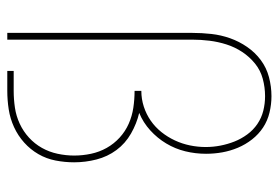

<svg xmlns="http://www.w3.org/2000/svg" viewBox="-142 -642 783 540"><g transform="rotate(90 250.0 -371.5)"><path d="M72 0V-520Q72 -547 75 -574Q78 -601 87 -626.5Q96 -652 111.5 -674.5Q127 -697 148.5 -713Q170 -729 196.5 -736Q223 -743 250 -743Q273 -743 296 -737.5Q319 -732 338 -719.5Q357 -707 371.5 -688.5Q386 -670 395 -648.5Q404 -627 408 -604.5Q412 -582 412 -559Q412 -529 405 -500.5Q398 -472 383 -447Q368 -422 346 -402Q324 -382 297 -371Q327 -364 355 -348Q383 -332 401.5 -307Q420 -282 428 -251Q436 -220 436 -188Q436 -162 431 -136Q426 -110 413 -87.5Q400 -65 380.5 -47.5Q361 -30 337 -19Q313 -8 287 -4Q261 0 235 0H179V-18H235Q259 -18 282.5 -21.5Q306 -25 327.5 -35Q349 -45 366.5 -61Q384 -77 395.5 -97.5Q407 -118 412 -141.5Q417 -165 417 -188Q417 -212 412 -235.5Q407 -259 395.5 -279.5Q384 -300 366.5 -316Q349 -332 327.5 -341.5Q306 -351 282.5 -354.5Q259 -358 235 -358V-377Q258 -377 279.5 -384Q301 -391 319 -403.5Q337 -416 351 -433.5Q365 -451 374.5 -471.5Q384 -492 388.5 -514Q393 -536 393 -558Q393 -579 389 -599.5Q385 -620 377.5 -639Q370 -658 357.5 -675Q345 -692 328 -703.5Q311 -715 291 -720Q271 -725 250 -725Q225 -725 201 -718.5Q177 -712 158 -696.5Q139 -681 125.5 -660.5Q112 -640 104.5 -616.5Q97 -593 94 -568.5Q91 -544 91 -520V0Z"/></g></svg>

Font: Iosevka Curly Thin
Style: Regular
Weight: 100
Monospace: yes
Designer: Belleve Invis
Foundry: Belleve Invis
Version: Version 22.1.2; ttfautohint (v1.8.4)